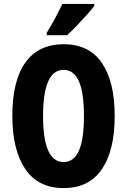

<svg xmlns="http://www.w3.org/2000/svg" viewBox="-20 -951 649 981"><path d="M566 -358Q566 -183 500.5 -86.5Q435 10 305 10Q175 10 109 -87.5Q43 -185 43 -359Q43 -539 110 -632Q177 -725 305 -725Q436 -725 501 -629Q566 -533 566 -358ZM200 -358Q200 -123 305 -123Q357 -123 383 -180.5Q409 -238 409 -358Q409 -478 383 -536Q357 -594 305 -594Q200 -594 200 -358ZM462 -921Q449 -904 425 -877Q401 -850 374 -821.5Q347 -793 323 -771H219V-784Q244 -824 263.5 -861Q283 -898 299 -931H462Z"/></svg>

Font: Noto Sans Sinhala ExtraCondensed ExtraBold
Style: Regular
Weight: 800
Width: 2
Designer: Jelle Bosma - Monotype Design Team
Foundry: Monotype Imaging Inc.
Version: Version 2.006; ttfautohint (v1.8.4.7-5d5b)